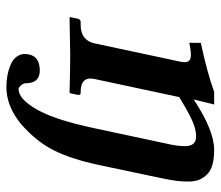

<svg xmlns="http://www.w3.org/2000/svg" viewBox="-64 -420 681 592"><g transform="rotate(90 276.0 -124.5)"><path d="M376 -76.2 421.9 -291Q434.1 -341.8 430.2 -365.5Q426.3 -389.2 400.9 -389.2Q379.4 -389.2 352.5 -377.2Q325.7 -365.2 279.8 -336.9L224.1 -76.2Q214.8 -33.2 264.2 -33.2H267.1Q274.9 -33.2 272.9 -23.9L268.1 -1L265.6 1Q189.9 -1 151.4 -1L34.7 1L33.2 -1L38.1 -23.9Q40 -32.7 47.9 -33.2H57.1Q105 -33.2 114.3 -76.2L170.9 -341.8Q175.8 -364.7 163.6 -370.6Q151.4 -376.5 112.3 -368.2L112.8 -403.8Q204.6 -423.3 263.7 -444.8H302.7L287.1 -381.8Q382.8 -444.8 442.4 -444.8Q468.8 -444.8 487.5 -439.7Q506.3 -434.6 517.3 -423.8Q528.3 -413.1 534.2 -399.9Q540 -386.7 540.3 -367.2Q540.5 -347.7 538.1 -328.6Q535.6 -309.6 530.3 -284.2L489.3 -89.8Q470.7 -2.4 442.9 51.8Q415 106 360.4 152.8Q306.6 195.8 248.5 195.8Q231 195.8 213.4 192.6Q195.8 189.5 178.7 182.1Q161.6 174.8 152.8 160.4Q144 146 148.4 126Q155.3 92.8 198.2 92.8Q236.3 92.8 237.3 134.8Q236.3 142.1 243.2 150.1Q250 158.2 255.4 158.2Q285.6 158.2 317.9 102.3Q350.1 46.4 376 -76.2Z"/></g></svg>

Font: Linux Libertine Slanted
Style: Semibold Slanted
Weight: 600
Designer: Philipp H. Poll
Foundry: Philipp H. Poll
Version: Version 5.1.1